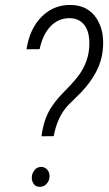

<svg xmlns="http://www.w3.org/2000/svg" viewBox="-20 -741 436 766"><path d="M145.5 -197.3Q151.9 -249.5 171.6 -290Q191.4 -330.6 236.8 -376Q282.2 -421.4 301.3 -450.7Q341.3 -511.7 335.9 -585.4Q332.5 -623.5 313.2 -645.3Q293.9 -667 260.3 -668.5Q213.9 -669.4 182.1 -636.5Q150.4 -603.5 138.2 -544.9L85.9 -544.4Q98.1 -626.5 146.7 -674.8Q195.3 -723.1 264.6 -721.2Q330.6 -719.2 364.3 -668.9Q397.9 -618.7 390.1 -542Q382.3 -455.6 303.7 -372.6L252 -321.3Q208.5 -275.4 194.3 -197.8ZM106.9 -34.7Q107.9 -49.8 117.7 -62.3Q127.4 -74.7 144 -75.2Q159.2 -75.2 168.9 -63.7Q178.7 -52.2 177.7 -34.7Q176.3 -19.5 166 -7.8Q155.8 3.9 140.1 4.4Q123 4.9 114.5 -7.1Q106 -19 106.9 -34.7Z"/></svg>

Font: TypoPRO Roboto
Style: Italic
Weight: 300
Italic angle: -12°
Designer: Google
Version: Version 2.136; 2016